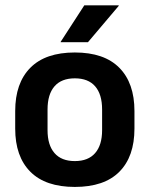

<svg xmlns="http://www.w3.org/2000/svg" viewBox="-20 -706 576 739"><path d="M268 13.5Q155 13.5 96.8 -45Q38.5 -103.5 38.5 -211V-278.5Q38.5 -386.5 96.8 -445.2Q155 -504 268 -504Q381 -504 439.2 -445.2Q497.5 -386.5 497.5 -278.5V-211Q497.5 -103.5 439.5 -45Q381.5 13.5 268 13.5ZM268 -86Q319.5 -86 346.2 -116.8Q373 -147.5 373 -205V-284.5Q373 -343 346.2 -373.8Q319.5 -404.5 268 -404.5Q216.5 -404.5 189.8 -373.8Q163 -343 163 -284.5V-205Q163 -147.5 189.8 -116.8Q216.5 -86 268 -86ZM304.5 -685.5H437V-683.5L318.5 -543.5H213.5V-545Z"/></svg>

Font: Anek Bangla
Style: Semi-bold
Weight: 600
Designer: Sulekha Rajkumar (Bangla), Yesha Goshar (Latin)
Foundry: Ek Type
Version: Version 1.002;March 21, 2022;FontCreator 13.0.0.2683 64-bit